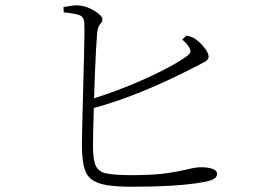

<svg xmlns="http://www.w3.org/2000/svg" viewBox="-20 -733 1040 729"><path d="M221 -706Q238 -709 253.5 -711.5Q269 -714 283 -712Q296 -711 310.5 -705.5Q325 -700 338.5 -692Q352 -684 360.5 -675.5Q369 -667 369 -660Q369 -652 364.5 -647Q360 -642 355.5 -634Q351 -626 349 -610Q347 -588 344.5 -543.5Q342 -499 340 -444.5Q338 -390 336.5 -336Q335 -282 334 -239.5Q333 -197 333 -177Q333 -125 344.5 -102Q356 -79 388.5 -73.5Q421 -68 483 -68Q565 -68 614.5 -75.5Q664 -83 693.5 -90.5Q723 -98 743 -98Q769 -98 786.5 -92Q804 -86 804 -73Q804 -63 796.5 -57Q789 -51 777 -47Q759 -42 721 -36.5Q683 -31 623.5 -27.5Q564 -24 482 -24Q421 -24 383 -30.5Q345 -37 325 -54Q305 -71 298 -103.5Q291 -136 291 -187Q291 -204 292 -240.5Q293 -277 294 -324Q295 -371 296.5 -422Q298 -473 299 -519Q300 -565 300.5 -599Q301 -633 300 -646Q299 -669 281.5 -675.5Q264 -682 222 -686ZM672 -583 688 -598Q698 -596 706 -593Q714 -590 720 -586Q736 -576 754 -554.5Q772 -533 772 -518Q772 -505 754.5 -496.5Q737 -488 709 -473Q676 -456 615.5 -427.5Q555 -399 477 -369Q399 -339 311 -316L306 -350Q383 -373 457 -402.5Q531 -432 591.5 -462.5Q652 -493 687 -518Q701 -528 703 -535Q705 -542 698 -553Q694 -561 687 -568.5Q680 -576 672 -583Z"/></svg>

Font: Early Summer Mincho VF
Style: Regular
Weight: 250
Designer: GuiWonder
Version: Version 1.002